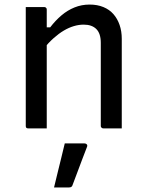

<svg xmlns="http://www.w3.org/2000/svg" viewBox="-20 -563 640 842"><path d="M514 0Q492 0 473.5 0Q455 0 433 0Q430 0 427.5 -1.5Q425 -3 423.5 -5Q422 -7 422 -11Q422 -72 422 -132.5Q422 -193 422 -253.5Q422 -314 422 -375Q422 -416 402.5 -435.5Q383 -455 347 -455Q326 -455 304 -448.5Q282 -442 260 -429Q238 -416 215.5 -396Q193 -376 170 -348V-443H200Q223 -473 249.5 -495.5Q276 -518 307 -530.5Q338 -543 373 -543Q407 -543 433.5 -532Q460 -521 477.5 -501Q495 -481 504.5 -453.5Q514 -426 514 -393Q514 -345 514 -297Q514 -249 514 -200.5Q514 -152 514 -103Q514 -77 514 -51.5Q514 -26 514 0ZM185 0Q171 0 158 0Q145 0 132 0Q119 0 104 0Q101 0 99 -0.5Q97 -1 95.5 -2.5Q94 -4 93.5 -6Q93 -8 93 -11Q93 -64 93 -117Q93 -170 93 -222Q93 -274 93 -327Q93 -380 93 -433Q93 -465 93 -490.5Q93 -516 93 -532Q109 -532 122.5 -532Q136 -532 148.5 -532Q161 -532 174 -532Q178 -532 180 -530.5Q182 -529 183.5 -527Q185 -525 185 -521Q185 -435 185 -348Q185 -261 185 -174Q185 -87 185 0ZM264 66Q286 66 307 66Q328 66 351 66Q357 66 360.5 70Q364 74 362 80Q351 109 340.5 136Q330 163 320 190.5Q310 218 298 249Q297 253 293.5 256Q290 259 283 259Q269 259 253.5 259Q238 259 217 259Q225 226 233 193Q241 160 249 128Q257 96 264 66Z"/></svg>

Font: RecMonoLinear Nerd Font Mono
Style: Regular
Weight: 400
Monospace: yes
Version: Version 1.085; ttfautohint (v1.8.4.7-5d5b);Nerd Fonts 3.2.1